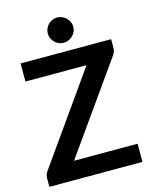

<svg xmlns="http://www.w3.org/2000/svg" viewBox="-133 -1009 873 1096"><g transform="rotate(-15 303.0 -461.0)"><path d="M20 0ZM578.5 -723V-673.5Q578.5 -650.5 565.5 -631.5L194.5 -107.5H570V0H20V-53Q20 -63 23.5 -72.2Q27 -81.5 32.5 -89.5L404.5 -616H43.5V-723ZM388.5 -847Q388.5 -832 382.2 -818.8Q376 -805.5 365.5 -795.2Q355 -785 341 -779Q327 -773 311.5 -773Q297 -773 283.5 -779Q270 -785 259.8 -795.2Q249.5 -805.5 243.5 -818.8Q237.5 -832 237.5 -847Q237.5 -862.5 243.5 -876.2Q249.5 -890 259.8 -900.2Q270 -910.5 283.5 -916.5Q297 -922.5 311.5 -922.5Q327 -922.5 341 -916.5Q355 -910.5 365.5 -900.2Q376 -890 382.2 -876.2Q388.5 -862.5 388.5 -847Z"/></g></svg>

Font: Lato
Style: Bold
Weight: 700
Designer: Lukasz Dziedzic
Foundry: tyPoland Lukasz Dziedzic
Version: Version 2.007; 2014-02-27